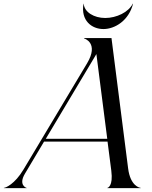

<svg xmlns="http://www.w3.org/2000/svg" viewBox="-124 -978 789 998"><path d="M-104 0H15V-1C13.5 -1 -30 -15.5 5.5 -75L105 -242H435L454.5 -91C465 -9.5 436 -1.5 434 -1.5V0H607.5V-1.5C602 -1.5 553.5 -11 542 -102.5L455.5 -780H313V-778C316 -778 391 -753.5 329 -649.5L-1.5 -97.5C-47.5 -20 -95.5 -1.5 -104 -1.5ZM413.5 -827C473.5 -827 545.5 -871 567.5 -958.5H566C544 -914.5 481.5 -884.5 423 -884.5C365 -884.5 314.5 -914.5 311 -958.5H310C295 -871 353 -827 413.5 -827ZM114 -256.5 377 -697 433.5 -256.5Z"/></svg>

Font: Beautique Display Italic
Style: Regular
Weight: 400
Italic angle: -12°
Designer: Nhat-Quang Ngo
Version: Version 1.100;Glyphs 3.2.3 (3260)